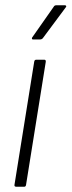

<svg xmlns="http://www.w3.org/2000/svg" viewBox="-20 -710 272 730"><path d="M42 0Q34 0 35 -7L110 -475Q111 -483 118 -483H148Q155 -483 154 -475L79 -7Q78 0 72 0ZM106 -560Q102 -560 101.5 -562Q101 -564 102 -567L184 -684Q187 -690 194 -690H227Q230 -690 231.5 -687.5Q233 -685 230 -682L143 -565Q139 -560 132 -560Z"/></svg>

Font: Sofia Sans Condensed Light
Style: Italic
Weight: 300
Italic angle: -9°
Version: Version 4.100